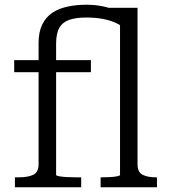

<svg xmlns="http://www.w3.org/2000/svg" viewBox="-20 -791 722 811"><path d="M40 -537H364V-486H40ZM405 0V-42H414Q429 -42 446 -43Q463 -44 475 -46.5Q487 -49 487 -52V-706L416 -758H561V-97Q561 -64 582 -53Q603 -42 639 -42H643V0ZM323 0H43V-42H59Q99 -42 121 -53Q143 -64 143 -98V-610Q143 -656 158.5 -687.5Q174 -719 201 -737Q228 -755 265 -763Q302 -771 344 -771Q383 -771 415.5 -764Q448 -757 472.5 -745.5Q497 -734 511 -721L508 -669Q492 -684 467.5 -695Q443 -706 412 -711.5Q381 -717 344 -717Q302 -717 273.5 -707.5Q245 -698 231 -674Q217 -650 217 -606V-52Q217 -49 230 -46.5Q243 -44 263 -43Q283 -42 302 -42H323Z"/></svg>

Font: Roboto Serif SemiCondensed Light
Style: Regular
Weight: 300
Width: 4
Designer: Greg Gazdowicz
Foundry: Commercial Type
Version: Version 1.007